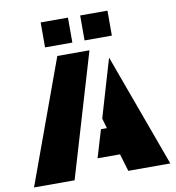

<svg xmlns="http://www.w3.org/2000/svg" viewBox="-94 -969 966 1053"><g transform="rotate(-10 389.0 -442.5)"><path d="M355 -885V-746H203V-885ZM575 -885V-746H423V-885ZM440 -688 236 0H10L261 -688ZM539 -630 769 0H535L506 -97H381L427 -251H460L444 -307Z"/></g></svg>

Font: Archicoco
Style: Regular
Weight: 400
Designer: Hector Gatti
Foundry: Hector Gatti
Version: 1.002